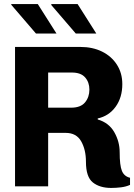

<svg xmlns="http://www.w3.org/2000/svg" viewBox="-20 -917 660 945"><path d="M527 8Q471 8 437 -19Q403 -46 403 -121Q403 -180 379.5 -221.5Q356 -263 303 -263H217V0H54V-686H375Q436 -686 482.5 -663Q529 -640 555.5 -598.5Q582 -557 582 -503Q582 -437 549 -391.5Q516 -346 461 -334V-329Q516 -313 542.5 -266.5Q569 -220 569 -168Q569 -103 580 -76Q591 -49 620 -42V-7Q600 2 575.5 5Q551 8 527 8ZM217 -387H330Q377 -387 398.5 -413Q420 -439 420 -476Q420 -512 399 -536Q378 -560 334 -560H217ZM353 -752 231 -894 235 -897H362L454 -752ZM157 -752 35 -894 36 -897H166L258 -752Z"/></svg>

Font: Chivo Mono
Style: Bold
Weight: 700
Monospace: yes
Designer: Hector Gatti
Foundry: Omnibus-Type
Version: Version 1.008; ttfautohint (v1.8.4.7-5d5b)